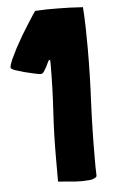

<svg xmlns="http://www.w3.org/2000/svg" viewBox="-52 -750 470 787"><g transform="rotate(-5 183.0 -357.0)"><path d="M313.5 -52.7Q313.5 -71.3 313.5 -87.9Q313.5 -203.1 318.4 -315.4Q324.2 -426.8 324.2 -542Q324.2 -584 323.2 -626Q322.3 -667 319.3 -710Q292 -711.9 265.6 -712.9Q240.2 -713.9 213.9 -713.9Q191.4 -713.9 168.9 -713.9Q146.5 -712.9 123 -711.9Q121.1 -710 111.3 -695.3Q101.6 -680.7 88.9 -660.2Q76.2 -638.7 60.5 -614.3Q45.9 -588.9 33.2 -565.4Q21.5 -541 11.7 -521.5Q2.9 -501 2 -489.3Q2 -484.4 18.6 -477.5Q36.1 -471.7 57.6 -465.8Q80.1 -460 98.6 -456.1Q118.2 -452.1 123 -452.1Q130.9 -452.1 136.7 -460.9Q142.6 -469.7 148.4 -480.5Q153.3 -491.2 157.2 -499Q161.1 -507.8 166 -506.8Q167 -502 167 -498Q167 -494.1 167 -489.3Q167 -391.6 161.1 -296.9Q155.3 -202.1 155.3 -105.5Q155.3 -72.3 155.3 -7.8Q155.3 -7.8 155.3 -6.8Q174.8 -4.9 201.2 -2.9Q227.5 0 252.9 0Q261.7 0 273.4 -1Q284.2 -1 293 -2.9Q301.8 -4.9 307.6 -8.8Q314.5 -11.7 314.5 -17.6Q313.5 -35.2 313.5 -52.7Z"/></g></svg>

Font: Londrina Solid
Style: NNS
Weight: 400
Designer: Marcelo Magalhaes
Version: Version 1.002